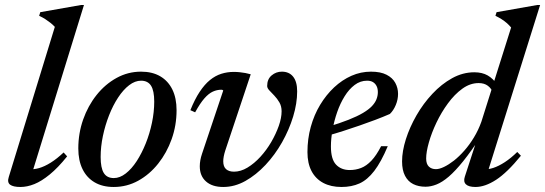

<svg xmlns="http://www.w3.org/2000/svg" viewBox="-20 -734 2172 765"><path d="M198.5 -627Q190 -636 180.8 -643.2Q171.5 -650.5 160.8 -657.5Q150 -664.5 136 -671L140.5 -685.5L302.5 -714H314.5L106.5 -40L95 -60Q113.5 -58 135.5 -64.2Q157.5 -70.5 182.2 -86Q207 -101.5 233.5 -126.5L247.5 -111Q211 -65.5 178.2 -38.8Q145.5 -12 116.8 -0.5Q88 11 61.5 11Q32.5 11 20.2 1.8Q8 -7.5 15 -29Z M542 -448.5Q587 -448.5 618.5 -430Q650 -411.5 666.8 -377.2Q683.5 -343 683.5 -295Q683.5 -234.5 664 -179.8Q644.5 -125 610.2 -82Q576 -39 530.8 -14Q485.5 11 433 11Q388.5 11 357 -7.5Q325.5 -26 308.8 -60.2Q292 -94.5 292 -142.5Q292 -202.5 311.2 -257.5Q330.5 -312.5 364.8 -355.5Q399 -398.5 444.5 -423.5Q490 -448.5 542 -448.5ZM433.5 -24.5Q457.5 -24.5 481 -42.8Q504.5 -61 524.8 -92.2Q545 -123.5 560.8 -162.8Q576.5 -202 585.5 -245Q594.5 -288 594.5 -329Q594.5 -372.5 581.8 -392.5Q569 -412.5 542 -412.5Q518 -412.5 494.5 -394.5Q471 -376.5 450.5 -345.2Q430 -314 414.5 -274.5Q399 -235 390 -192.2Q381 -149.5 381 -108.5Q381 -65 393.5 -44.8Q406 -24.5 433.5 -24.5Z M1164 -370Q1164 -322 1148 -269.5Q1132 -217 1103.8 -167Q1075.5 -117 1038 -77Q1000.5 -37 957.8 -13Q915 11 869.5 11Q825.5 11 800.8 -11Q776 -33 776 -71.5Q776 -95 785 -121.5L869.5 -373.5Q868 -375 866.2 -375.8Q864.5 -376.5 862 -376.5Q844.5 -376.5 828 -369Q811.5 -361.5 794.5 -342.2Q777.5 -323 757.5 -286.5L738.5 -295Q756 -338.5 775.5 -368Q795 -397.5 816.5 -415Q838 -432.5 861.8 -440Q885.5 -447.5 911.5 -447.5Q924 -447.5 935.5 -446.2Q947 -445 958 -443Q969 -441 979 -438L877.5 -134Q873.5 -121.5 871.5 -110.8Q869.5 -100 869.5 -91.5Q869.5 -70 880.8 -60Q892 -50 912.5 -50Q939 -50 966 -66.2Q993 -82.5 1017.5 -109.2Q1042 -136 1060.8 -168.2Q1079.5 -200.5 1090.8 -232.5Q1102 -264.5 1102 -290.5Q1102 -311 1093.2 -326Q1084.5 -341 1073.2 -352.8Q1062 -364.5 1053.2 -373.8Q1044.5 -383 1044.5 -391.5Q1044.5 -418.5 1062.2 -433.5Q1080 -448.5 1103 -448.5Q1132 -448.5 1148 -428.5Q1164 -408.5 1164 -370Z M1442.5 -412.5Q1415.5 -412.5 1393 -395.5Q1370.5 -378.5 1353 -350.2Q1335.5 -322 1323.5 -287.5Q1311.5 -253 1305 -217.2Q1298.5 -181.5 1298.5 -150.5Q1298.5 -99.5 1319 -78Q1339.5 -56.5 1373.5 -56.5Q1397.5 -56.5 1418.8 -64.8Q1440 -73 1459.8 -93.8Q1479.5 -114.5 1498.5 -151.5H1525Q1498.5 -88.5 1471.2 -53Q1444 -17.5 1412.5 -3.2Q1381 11 1340.5 11Q1298.5 11 1268 -5.2Q1237.5 -21.5 1221.2 -52.5Q1205 -83.5 1205 -128Q1205 -180.5 1218.2 -228.5Q1231.5 -276.5 1255.5 -316.2Q1279.5 -356 1311.2 -385.8Q1343 -415.5 1380.2 -432Q1417.5 -448.5 1458 -448.5Q1496.5 -448.5 1520.2 -436.2Q1544 -424 1555 -403.8Q1566 -383.5 1566 -360Q1566 -337.5 1557 -315.8Q1548 -294 1533.5 -280Q1506 -268 1475.5 -256.5Q1445 -245 1413.2 -234Q1381.5 -223 1348.8 -212.5Q1316 -202 1284 -193L1285.5 -228.5Q1334 -243 1368.8 -256.8Q1403.5 -270.5 1426.2 -284Q1449 -297.5 1461.8 -311Q1474.5 -324.5 1480 -338.5Q1485.5 -352.5 1485.5 -367Q1485.5 -381 1480.5 -391Q1475.5 -401 1466.2 -406.8Q1457 -412.5 1442.5 -412.5Z M1943.5 -365.5Q1938 -381.5 1923.8 -392.2Q1909.5 -403 1887 -403Q1853 -403 1822 -380.5Q1791 -358 1764.8 -322.2Q1738.5 -286.5 1719 -245.5Q1699.5 -204.5 1688.8 -166.5Q1678 -128.5 1678 -102.5Q1678 -80.5 1688.8 -70.2Q1699.5 -60 1717 -60Q1730.5 -60 1749.2 -69Q1768 -78 1788.8 -94.2Q1809.5 -110.5 1830 -133.8Q1850.5 -157 1868.2 -186.2Q1886 -215.5 1898 -249L2016.5 -624.5Q2008 -634.5 1998.8 -642.5Q1989.5 -650.5 1978.5 -657.5Q1967.5 -664.5 1954 -671L1958.5 -685.5L2120 -714H2132L1919.5 -36.5L1906.5 -60Q1924 -58 1945.5 -65Q1967 -72 1991.5 -88Q2016 -104 2041 -128.5L2055.5 -113.5Q2000.5 -46 1956.5 -17.5Q1912.5 11 1874.5 11Q1847.5 11 1836.5 0.5Q1825.5 -10 1832 -30L1885 -192.5H1897.5Q1857.5 -131.5 1825.8 -92Q1794 -52.5 1768 -30.2Q1742 -8 1719.2 1Q1696.5 10 1675.5 10Q1647.5 10 1626.5 -0.5Q1605.5 -11 1593.8 -33.5Q1582 -56 1582 -91Q1582 -131.5 1597.2 -179.5Q1612.5 -227.5 1639.5 -274.5Q1666.5 -321.5 1702.8 -360.2Q1739 -399 1781.5 -422.5Q1824 -446 1870 -446Q1901 -446 1923 -433.5Q1945 -421 1963 -394.5Z"/></svg>

Font: Newsreader 24pt Medium
Style: Italic
Weight: 500
Italic angle: -17°
Designer: Hugues Gentile
Foundry: Production Type
Version: Version 1.003